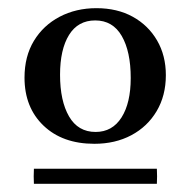

<svg xmlns="http://www.w3.org/2000/svg" viewBox="-20 -650 466 470"><path d="M211 -298Q133 -298 86.5 -342.5Q40 -387 40 -460Q40 -512 63 -550Q86 -588 126 -609Q166 -630 216 -630Q267 -630 305 -609Q343 -588 364.5 -551Q386 -514 386 -466Q386 -416 363.5 -378Q341 -340 301.5 -319Q262 -298 211 -298ZM127 -467Q127 -403 149 -365Q171 -327 214 -327Q255 -327 277.5 -362.5Q300 -398 300 -459Q300 -524 278 -562Q256 -600 213 -600Q171 -600 149 -564.5Q127 -529 127 -467ZM364 -200H63Q62 -218 63 -237H364Q365 -218 364 -200Z"/></svg>

Font: Tiro Bangla
Style: Regular
Weight: 400
Designer: Bangla: John Hudson & Fiona Ross. Latin: John Hudson.
Foundry: Tiro Typeworks Ltd.
Version: Version 1.60